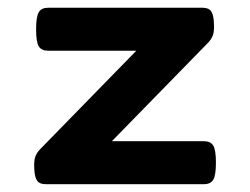

<svg xmlns="http://www.w3.org/2000/svg" viewBox="-20 -471 640 491"><path d="M532.2 -55.2Q532.2 -22.9 525.4 -11.5Q518.6 0 501.5 0H98.1Q86.4 0 80.1 -3.9Q73.7 -7.8 70.6 -18.6Q67.4 -29.3 67.4 -49.8Q67.4 -63 70.8 -71.8Q74.2 -80.6 83 -89.8L328.6 -341.3H103Q85.9 -341.3 79.1 -352.5Q72.3 -363.8 72.3 -396Q72.3 -428.2 79.1 -439.7Q85.9 -451.2 103 -451.2H496.6Q508.3 -451.2 514.6 -447.3Q521 -443.4 524.2 -432.6Q527.3 -421.9 527.3 -401.4Q527.3 -388.2 523.9 -379.4Q520.5 -370.6 511.7 -361.3L266.1 -109.9H501.5Q518.6 -109.9 525.4 -98.6Q532.2 -87.4 532.2 -55.2Z"/></svg>

Font: Courier Prime Sans
Style: Bold
Weight: 700
Designer: Alan Dague-Greene
Foundry: Quote-Unquote Apps
Version: Version 3.020